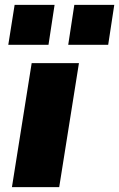

<svg xmlns="http://www.w3.org/2000/svg" viewBox="-20 -768 489 788"><path d="M29 0 110 -509H304L223 0ZM260 -584 285 -748H449L424 -584ZM14 -584 40 -748H204L179 -584Z"/></svg>

Font: Nunito Sans 6pt Black
Style: Italic
Weight: 900
Italic angle: -9°
Version: Version 3.101;gftools[0.9.27]